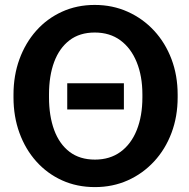

<svg xmlns="http://www.w3.org/2000/svg" viewBox="-20 -741 757 771"><path d="M361.3 10.3Q289.1 10.3 229.2 -16.8Q169.4 -43.9 125.7 -92.8Q82 -141.6 58.1 -207.3Q34.2 -272.9 34.2 -350.1V-360.8Q34.2 -438 58.1 -503.4Q82 -568.8 125.5 -617.7Q168.9 -666.5 228.8 -693.8Q288.6 -721.2 360.4 -721.2Q432.1 -721.2 492.9 -693.8Q553.7 -666.5 598.9 -617.7Q644 -568.8 668.7 -503.4Q693.4 -438 693.4 -360.8V-350.1Q693.4 -272.9 668.7 -207.3Q644 -141.6 598.9 -92.8Q553.7 -43.9 493.2 -16.8Q432.6 10.3 361.3 10.3ZM361.3 -100.1Q421.4 -100.1 464.1 -131.3Q506.8 -162.6 529.3 -219Q551.8 -275.4 551.8 -350.1V-361.8Q551.8 -435.5 528.8 -491.7Q505.9 -547.9 463.4 -579.1Q420.9 -610.4 360.4 -610.4Q299.8 -610.4 259 -579.1Q218.3 -547.9 197.5 -492.2Q176.8 -436.5 176.8 -361.8V-350.1Q176.8 -275.4 197.5 -219Q218.3 -162.6 259.3 -131.3Q300.3 -100.1 361.3 -100.1ZM250 -301.3V-406.7H477.5V-301.3Z"/></svg>

Font: Robotiche
Style: Bold
Weight: 700
Designer: Google
Version: Version 2.001